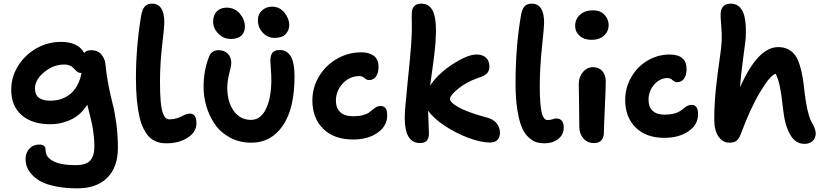

<svg xmlns="http://www.w3.org/2000/svg" viewBox="-20 -780 4558 1060"><path d="M407.2 259.8Q340.8 259.8 289.1 249.3Q237.3 238.8 206.5 222.4Q175.8 206.1 155.8 183.6Q135.7 161.1 128.4 140.1Q121.1 119.1 121.1 97.2Q121.1 63.5 142.1 40.8Q163.1 18.1 196.8 18.1Q215.8 18.1 223.9 25.9Q231.9 33.7 231.9 50.8Q231.9 87.4 273.9 109.6Q315.9 131.8 397.9 131.8Q454.6 131.8 477.8 106.4Q501 81.1 501 28.8Q501 -4.9 496.8 -39.1Q492.7 -73.2 488.5 -92.8Q484.4 -112.3 474.9 -150.1Q465.3 -188 461.9 -202.1Q428.2 -147 373.5 -120.6Q318.8 -94.2 257.8 -94.2Q157.2 -94.2 99.6 -144.3Q42 -194.3 42 -285.2Q42 -356 80.3 -417Q118.7 -478 181.6 -513.4Q244.6 -548.8 315.9 -548.8Q410.6 -548.8 444.8 -487.8Q457 -502.9 483.9 -502.9Q520 -502.9 540.3 -478.5Q560.5 -454.1 563 -419.9Q567.9 -363.8 579.8 -304.4Q591.8 -245.1 602.8 -203.1Q613.8 -161.1 622.3 -97.2Q630.9 -33.2 630.9 37.1Q630.9 142.1 572.5 200.9Q514.2 259.8 407.2 259.8ZM172.9 -291Q172.9 -224.1 257.8 -224.1Q324.2 -224.1 369.9 -262.7Q415.5 -301.3 430.2 -377.9L428.2 -377Q418 -377 409.9 -381.8Q401.9 -386.7 395.8 -393.6Q389.6 -400.4 382.6 -407.2Q375.5 -414.1 363.3 -418.9Q351.1 -423.8 335 -423.8Q274.9 -423.8 223.9 -381.8Q172.9 -339.8 172.9 -291Z M899.4 11.2Q880.4 11.2 864.7 8.3Q849.1 5.4 831.1 -3.9Q813 -13.2 799.1 -28.8Q785.2 -44.4 771.7 -71.5Q758.3 -98.6 749.8 -135.5Q741.2 -172.4 735.8 -226.3Q730.5 -280.3 730.5 -347.2Q730.5 -522 759.3 -693.8Q765.6 -729.5 779.8 -744.6Q793.9 -759.8 819.3 -759.8Q887.2 -759.8 887.2 -654.8Q887.2 -632.3 875.2 -530Q863.3 -427.7 863.3 -327.1Q863.3 -262.2 867.2 -219.7Q871.1 -177.2 878.9 -156.5Q886.7 -135.7 895 -128.4Q903.3 -121.1 915.5 -121.1Q935.1 -121.1 952.6 -126Q970.2 -130.9 981 -137Q991.7 -143.1 1004.4 -147.9Q1017.1 -152.8 1028.3 -152.8Q1064.5 -152.8 1064.5 -99.1Q1064.5 -50.8 1015.9 -19.8Q967.3 11.2 899.4 11.2Z M1496.6 -570.8Q1458 -570.8 1430.9 -599.4Q1403.8 -627.9 1403.8 -669.9Q1403.8 -701.2 1426.5 -722.2Q1449.2 -743.2 1481.9 -743.2Q1523.4 -743.2 1550 -710.7Q1576.7 -678.2 1576.7 -641.1Q1576.7 -612.3 1556.9 -591.6Q1537.1 -570.8 1496.6 -570.8ZM1254.9 -564.9Q1214.4 -564.9 1185.5 -594Q1156.7 -623 1156.7 -661.1Q1156.7 -695.8 1177 -716.8Q1197.3 -737.8 1231 -737.8Q1276.4 -737.8 1304.2 -704.8Q1332 -671.9 1332 -632.8Q1332 -603 1313.2 -584Q1294.4 -564.9 1254.9 -564.9ZM1367.7 7.8Q1303.2 7.8 1251.5 -19.5Q1199.7 -46.9 1168.2 -91.6Q1136.7 -136.2 1120.4 -189.7Q1104 -243.2 1104 -299.8Q1104 -391.6 1133.8 -465.8Q1146.5 -502.9 1188 -502.9Q1218.3 -502.9 1237.5 -483.4Q1256.8 -463.9 1256.8 -433.1Q1256.8 -416.5 1245.8 -375.2Q1234.9 -334 1234.9 -295.9Q1234.9 -216.3 1270.8 -167.2Q1306.6 -118.2 1365.7 -118.2Q1419.4 -118.2 1448.7 -179.2Q1478 -240.2 1478 -340.8Q1478 -366.7 1475.3 -398.7Q1472.7 -430.7 1472.7 -444.8Q1472.7 -474.1 1484.4 -489Q1496.1 -503.9 1523.9 -503.9Q1564 -503.9 1585 -469.5Q1606 -435.1 1606 -357.9Q1606 -180.2 1541.3 -86.2Q1476.6 7.8 1367.7 7.8Z M1930.7 -9.8Q1824.2 -9.8 1764.4 -68.8Q1704.6 -127.9 1704.6 -225.1Q1704.6 -297.4 1741.7 -358.9Q1778.8 -420.4 1841.1 -455.8Q1903.3 -491.2 1975.6 -491.2Q2017.1 -491.2 2043.5 -472.2Q2069.8 -453.1 2069.8 -410.2Q2069.8 -378.4 2056.2 -358.2Q2042.5 -337.9 2017.6 -337.9Q2004.4 -337.9 1992.7 -348.9Q1981 -359.9 1964.8 -359.9Q1910.2 -359.9 1872.3 -319.1Q1834.5 -278.3 1834.5 -224.1Q1834.5 -183.1 1858.6 -160.6Q1882.8 -138.2 1930.7 -138.2Q1960 -138.2 1982.2 -144Q2004.4 -149.9 2016.4 -158.2Q2028.3 -166.5 2037.8 -174.8Q2047.4 -183.1 2057.4 -189Q2067.4 -194.8 2079.6 -194.8Q2099.1 -194.8 2108.4 -182.9Q2117.7 -170.9 2117.7 -144Q2117.7 -84.5 2064.5 -47.1Q2011.2 -9.8 1930.7 -9.8Z M2299.3 9.8Q2214.4 9.8 2214.4 -128.9Q2214.4 -170.9 2229.7 -318.1Q2245.1 -465.3 2250.5 -543Q2254.9 -602.1 2253.7 -648.7Q2252.4 -695.3 2253.4 -707Q2254.9 -759.8 2306.2 -759.8Q2354 -759.8 2373.3 -711.2Q2392.6 -662.6 2384.3 -544.9Q2380.4 -499.5 2375 -456.1Q2369.6 -412.6 2363.3 -370.4Q2356.9 -328.1 2354.5 -307.1Q2397.5 -372.6 2479.2 -425.8Q2561 -479 2611.3 -479Q2644.5 -479 2663.3 -461.4Q2682.1 -443.8 2682.1 -411.1Q2682.1 -388.2 2667.5 -374Q2652.8 -359.9 2615.2 -348.1Q2556.2 -327.6 2510.3 -290.8Q2464.4 -253.9 2464.4 -232.9Q2464.4 -224.1 2475.8 -212.9Q2487.3 -201.7 2509.8 -188.7Q2532.2 -175.8 2570.8 -161.4Q2609.4 -147 2658.2 -133.8Q2701.7 -124 2720.9 -100.6Q2740.2 -77.1 2740.2 -46.9Q2740.2 -21.5 2726.1 -7.3Q2711.9 6.8 2684.6 6.8Q2635.3 6.8 2566.2 -18.8Q2497.1 -44.4 2434.8 -85.9Q2372.6 -127.4 2343.3 -168.9Q2343.8 -145 2345.9 -104Q2348.1 -63 2348.1 -42Q2348.1 9.8 2299.3 9.8Z M2987.3 11.2Q2962.4 11.2 2942.6 5.6Q2922.9 0 2899.9 -20.3Q2877 -40.5 2861.8 -75Q2846.7 -109.4 2836.4 -172.1Q2826.2 -234.9 2826.2 -319.8Q2826.2 -522 2856 -693.8Q2861.8 -729.5 2875.7 -744.6Q2889.6 -759.8 2915 -759.8Q2983.9 -759.8 2983.9 -654.8Q2983.9 -629.4 2971.9 -518.1Q2960 -406.7 2960 -299.8Q2960 -254.4 2962.4 -221.2Q2964.8 -188 2968.5 -168.2Q2972.2 -148.4 2978 -136.7Q2983.9 -125 2990 -121.1Q2996.1 -117.2 3003.9 -117.2Q3017.1 -117.2 3030.8 -121.6Q3044.4 -126 3050.3 -126Q3092.3 -126 3092.3 -75.2Q3092.3 -37.1 3062 -12.9Q3031.7 11.2 2987.3 11.2Z M3246.1 -560.1Q3205.1 -560.1 3180.2 -582Q3155.3 -604 3155.3 -637.2Q3155.3 -675.3 3182.9 -699.2Q3210.4 -723.1 3253.9 -723.1Q3293.9 -723.1 3317.1 -698.5Q3340.3 -673.8 3340.3 -641.1Q3340.3 -607.4 3314.9 -583.7Q3289.6 -560.1 3246.1 -560.1ZM3259.3 9.8Q3223.1 9.8 3200.7 -16.1Q3178.2 -42 3178.2 -80.1Q3178.2 -154.3 3176.8 -223.1Q3175.3 -292 3175.3 -316.9Q3175.3 -355 3198.2 -382.1Q3221.2 -409.2 3254.9 -409.2Q3284.7 -409.2 3304.2 -388.9Q3323.7 -368.7 3324.2 -332Q3324.7 -303.7 3319.3 -188.7Q3314 -73.7 3314 -47.9Q3314 -20.5 3300.3 -5.4Q3286.6 9.8 3259.3 9.8Z M3647.9 -19Q3546.4 -19 3489 -76.4Q3431.6 -133.8 3431.6 -228Q3431.6 -296.4 3465.3 -354.5Q3499 -412.6 3555.4 -445.8Q3611.8 -479 3676.8 -479Q3770.5 -479 3770.5 -397.9Q3770.5 -366.2 3756.8 -346.2Q3743.2 -326.2 3717.8 -326.2Q3705.1 -326.2 3693.1 -337.6Q3681.2 -349.1 3666.5 -349.1Q3622.1 -349.1 3591.3 -312.7Q3560.5 -276.4 3560.5 -229Q3560.5 -189.9 3583 -168.5Q3605.5 -147 3647.9 -147Q3677.2 -147 3699.2 -152.6Q3721.2 -158.2 3733.4 -166Q3745.6 -173.8 3755.1 -181.9Q3764.6 -189.9 3774.9 -195.6Q3785.2 -201.2 3796.9 -201.2Q3834 -201.2 3834 -149.9Q3834 -91.3 3781 -55.2Q3728 -19 3647.9 -19Z M4007.3 7.8Q3969.7 7.8 3946.5 -26.4Q3923.3 -60.5 3923.3 -119.1Q3923.3 -204.6 3932.1 -288.3Q3940.9 -372.1 3951.7 -443.6Q3962.4 -515.1 3964.4 -554.2Q3965.8 -592.8 3961.7 -640.4Q3957.5 -688 3958.5 -706.1Q3959.5 -729.5 3972.9 -744.6Q3986.3 -759.8 4015.1 -759.8Q4059.1 -759.8 4080.3 -716.8Q4101.6 -673.8 4097.2 -573.2Q4094.7 -545.4 4082.3 -454.1Q4069.8 -362.8 4065.4 -297.9Q4117.2 -413.1 4169.2 -466.6Q4221.2 -520 4276.4 -520Q4307.1 -520 4330.1 -508.5Q4353 -497.1 4368.2 -477.3Q4383.3 -457.5 4394 -424.3Q4404.8 -391.1 4410.9 -355Q4417 -318.8 4422.4 -267.1Q4428.7 -212.9 4437.5 -175.3Q4446.3 -137.7 4453.4 -121.3Q4460.4 -105 4472.2 -85Q4483.4 -59.6 4483.4 -43Q4483.4 -17.6 4466.6 -1.7Q4449.7 14.2 4421.4 14.2Q4371.6 14.2 4342.5 -36.4Q4313.5 -86.9 4304.2 -169.9Q4294.4 -258.8 4285.6 -301.5Q4276.9 -344.2 4262.2 -373Q4231 -363.3 4176.3 -271.7Q4121.6 -180.2 4068.4 -36.1Q4057.6 -10.3 4043.9 -1.2Q4030.3 7.8 4007.3 7.8Z"/></svg>

Font: Shantell Sans Irregular
Style: Regular
Weight: 600
Designer: Stephen Nixon, Anya Danilova, Shantell Martin
Foundry: Arrow Type
Version: Version 1.006;[9816181b4]